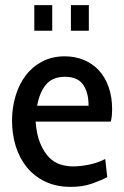

<svg xmlns="http://www.w3.org/2000/svg" viewBox="-20 -720 483 750"><path d="M119 -245H413C415 -253.7 416.3 -262 417 -270C417.7 -278 418 -285.7 418 -293C418 -325.7 413.3 -355 404 -381C394.7 -407 381.8 -428.7 365.5 -446C349.2 -463.3 329.7 -476.7 307 -486C284.3 -495.3 259.7 -500 233 -500C200.3 -500 171.2 -493.3 145.5 -480C119.8 -466.7 98.3 -448.7 81 -426C63.7 -403.3 50.3 -376.7 41 -346C31.7 -315.3 27 -283 27 -249C27 -213.7 31.8 -180.3 41.5 -149C51.2 -117.7 65.7 -90.2 85 -66.5C104.3 -42.8 128.3 -24.2 157 -10.5C185.7 3.2 219 10 257 10C287.7 10 314.8 5.8 338.5 -2.5C362.2 -10.8 382.3 -19.3 399 -28L391 -99C372.3 -89 351.5 -81.7 328.5 -77C305.5 -72.3 284.3 -70 265 -70C247.7 -70 230.8 -72.7 214.5 -78C198.2 -83.3 183.5 -92.8 170.5 -106.5C157.5 -120.2 146.3 -138.2 137 -160.5C127.7 -182.8 121.7 -211 119 -245ZM234 -420C266.7 -420 290.2 -409.8 304.5 -389.5C318.8 -369.2 326 -341.7 326 -307H125C131.7 -343 143.5 -370.8 160.5 -390.5C177.5 -410.2 202 -420 234 -420ZM257 -600H327V-700H257ZM114 -600H184V-700H114Z"/></svg>

Font: Cabin Condensed
Style: Regular
Weight: 400
Designer: Pablo Impallari
Foundry: Pablo Impallari. www.impallari.com Igino Marini. www.ikern.com
Version: Version 1.006